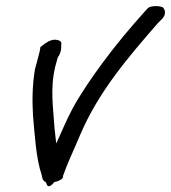

<svg xmlns="http://www.w3.org/2000/svg" viewBox="-20 -586 574 645"><path d="M192 4C209 -44 226 -77 248 -130C311 -279 412 -395 510 -508L523 -521C539 -536 536 -554 526 -562C515 -566 493 -568 478 -560L466 -547C421 -497 367 -433 324 -374C290 -328 252 -273 224 -222C205 -186 186 -142 169 -104C167 -119 165 -139 163 -158C159 -223 148 -286 165 -360C168 -372 171 -383 174 -393C189 -413 185 -432 186 -443C184 -450 170 -454 157 -452C139 -448 124 -434 121 -432L115 -427L116 -429C114 -410 105 -384 99 -359L98 -357C88 -297 88 -247 91 -196C97 -130 101 -55 120 2C122 6 120 20 135 27C139 47 150 41 162 26C175 23 192 17 192 6Z"/></svg>

Font: Stray Cat
Style: ExBdObl
Weight: 800
Version: Version 1.0